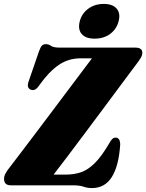

<svg xmlns="http://www.w3.org/2000/svg" viewBox="-30 -942 743 976"><path d="M339.5 0H25Q-9.5 0 -9.5 -33Q-9.5 -46.5 -1.2 -61.5Q7 -76.5 19 -91Q34 -110.5 64.2 -150.2Q94.5 -190 134 -242.2Q173.5 -294.5 217 -352.2Q260.5 -410 302.5 -466Q344.5 -522 379.8 -568.8Q415 -615.5 437.5 -645.5H378Q318 -645.5 268.2 -611.5Q218.5 -577.5 170 -509Q157 -489.5 146.2 -485.8Q135.5 -482 124.5 -487Q104 -497 116 -529.5L168 -680.5Q176 -703 183.2 -710.2Q190.5 -717.5 204 -717.5Q217 -717.5 229.5 -708.8Q242 -700 272 -700H657Q693.5 -700 693.5 -674Q693.5 -660.5 684.5 -646Q675.5 -631.5 662 -614Q634.5 -578 593.2 -522Q552 -466 503.2 -400.8Q454.5 -335.5 405.5 -270Q356.5 -204.5 314 -148Q271.5 -91.5 242.5 -54.5H305.5Q347 -54.5 382 -66.5Q417 -78.5 451.2 -112.2Q485.5 -146 523.5 -210.5Q533 -228.5 540.8 -235.5Q548.5 -242.5 557 -242.5Q581 -242.5 581 -206.5Q574 -99.5 538.8 -42.8Q503.5 14 437.5 14Q413.5 14 394.5 7Q375.5 0 339.5 0ZM451 -745.5Q405.5 -745.5 385.2 -769.2Q365 -793 375.5 -834Q386 -874 419 -898Q452 -922 497.5 -922Q543 -922 563.2 -898Q583.5 -874 573 -834Q562.5 -793.5 529.8 -769.5Q497 -745.5 451 -745.5Z"/></svg>

Font: Fraunces 144pt S050 Black
Style: Italic
Weight: 900
Italic angle: -16°
Version: Version 1.000; ttfautohint (v1.8.3)